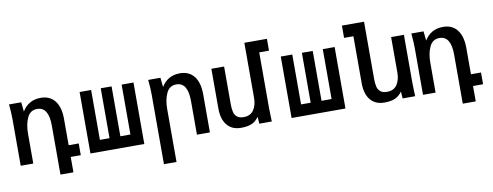

<svg xmlns="http://www.w3.org/2000/svg" viewBox="-72 -1106 4344 1692"><g transform="rotate(-10 2100.0 -260.0)"><path d="M28 -529Q27 -536 26 -550H135.5L144.5 -466Q201 -559 310.5 -559Q393 -559 437.2 -501.8Q481.5 -444.5 481.5 -341.5V-105H571.5V0H481.5V137.5H365.5V-301.5Q365.5 -468 263 -468Q201 -468 173.8 -409.5Q146.5 -351 146.5 -269V0H34V-419Q34 -446 32.2 -474Q30.5 -502 28 -529Z M1140 0H658V-550H761V-103.5H847V-550H944V-103.5H1034V-550H1140Z M1273.5 -529Q1272.5 -536 1271.5 -550H1381L1390 -466Q1446.5 -559 1556 -559Q1638.5 -559 1682.8 -501.8Q1727 -444.5 1727 -341.5V0H1611V-301.5Q1611 -468 1508.5 -468Q1446.5 -468 1419.2 -409.5Q1392 -351 1392 -269V205.5H1279.5V-419Q1279.5 -446 1277.8 -474Q1276 -502 1273.5 -529Z M1837 -195V-550H1951V-213.5Q1951 -171 1958 -142.8Q1965 -114.5 1985.5 -97.8Q2006 -81 2045 -81Q2104.5 -81 2133.8 -123.8Q2163 -166.5 2163 -232V-725H2365V-619H2277.5V-119Q2277.5 -87 2279.5 -41L2281 0H2169L2165 -62Q2136.5 -22.5 2099.5 -7.2Q2062.5 8 2005.5 8Q1925 8 1881 -45.2Q1837 -98.5 1837 -195Z M2940 0H2458V-550H2561V-103.5H2647V-550H2744V-103.5H2834V-550H2940Z M3119.5 -195V-615H3036V-725H3234V-213.5Q3234 -171 3241 -142.8Q3248 -114.5 3268.5 -97.8Q3289 -81 3328 -81Q3387.5 -81 3416.5 -123.8Q3445.5 -166.5 3445.5 -232V-550H3560V-119Q3560 -87.5 3562 -43.5Q3563 -28.5 3564 0H3451.5L3447.5 -62Q3419 -23 3382.2 -7.5Q3345.5 8 3288.5 8Q3207.5 8 3163.5 -45.2Q3119.5 -98.5 3119.5 -195Z M3628 -529Q3627 -536 3626 -550H3735.5L3744.5 -466Q3801 -559 3910.5 -559Q3993 -559 4037.2 -501.8Q4081.5 -444.5 4081.5 -341.5V-105H4171.5V0H4081.5V137.5H3965.5V-301.5Q3965.5 -468 3863 -468Q3801 -468 3773.8 -409.5Q3746.5 -351 3746.5 -269V0H3634V-419Q3634 -446 3632.2 -474Q3630.5 -502 3628 -529Z"/></g></svg>

Font: JuliaMono SemiBold
Style: Regular
Weight: 600
Monospace: yes
Designer: cormullion
Foundry: corm
Version: Version 0.055; ttfautohint (v1.8.4)